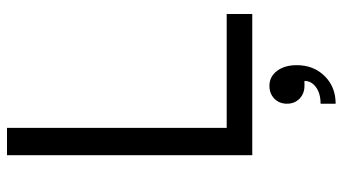

<svg xmlns="http://www.w3.org/2000/svg" viewBox="-235 -505 978 548"><g transform="rotate(-90 254.0 -231.0)"><path d="M163 -700V-73H488V0H85V-700ZM297 149H283Q261 149 246.5 135Q232 121 232 99Q232 77 246.5 63Q261 49 283 49Q309 49 325.5 70.5Q342 92 342 127Q342 175 311 206.5Q280 238 232 238V195Q261 195 279 182Q297 169 297 149Z"/></g></svg>

Font: MedMera Sans
Style: Regular
Weight: 400
Designer: Kasper Nordkvist
Foundry: UNCUT.wtf
Version: Version 1.300